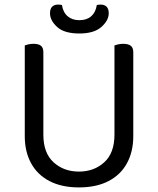

<svg xmlns="http://www.w3.org/2000/svg" viewBox="-20 -804 689 837"><path d="M324 13Q249 13 196 -14.5Q143 -42 115.5 -92.5Q88 -143 88 -210V-292H169V-217Q169 -137 213.5 -96.5Q258 -56 324 -56Q390 -56 434.5 -96.5Q479 -137 479 -217V-292H561V-210Q561 -143 533.5 -92.5Q506 -42 453 -14.5Q400 13 324 13ZM169 -251H88V-606Q93 -608 103.5 -610.5Q114 -613 126 -613Q148 -613 158.5 -604.5Q169 -596 169 -576ZM561 -251H479V-606Q484 -608 494.5 -610.5Q505 -613 517 -613Q539 -613 550 -604.5Q561 -596 561 -576ZM326 -716Q358 -716 377.5 -733Q397 -750 402 -782Q406 -783 410 -783.5Q414 -784 419 -784Q435 -784 444.5 -775Q454 -766 454 -746Q454 -715 422 -686.5Q390 -658 326 -658Q260 -658 229 -686.5Q198 -715 198 -746Q198 -766 207.5 -775Q217 -784 233 -784Q238 -784 242.5 -783.5Q247 -783 250 -782Q255 -750 275 -733Q295 -716 326 -716Z"/></svg>

Font: Baloo Bhaina 2
Style: Regular
Weight: 400
Designer: Yesha Goshar, Manish Minz, Shuchita Grover and Ek Type
Foundry: Ek Type
Version: Version 1.700